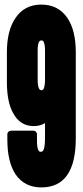

<svg xmlns="http://www.w3.org/2000/svg" viewBox="-20 -806 361 836"><path d="M176 -208V-270Q155 -257 127 -257Q67 -257 37 -314Q10 -362 10 -449V-578Q10 -673 47 -727Q86 -786 160 -786Q234 -786 274 -727Q310 -673 310 -578V-204Q310 10 160 10Q86 10 47 -48Q12 -102 12 -198V-221Q12 -228 17 -232.5Q22 -237 28 -237H125Q132 -237 136.5 -232.5Q141 -228 141 -221V-191Q141 -167 146 -154Q150 -145 157.5 -145Q165 -145 169 -152Q176 -165 176 -208ZM171 -422Q176 -435 176 -458V-587Q176 -609 171 -622Q168 -630 160.5 -630Q153 -630 149 -622Q144 -610 144 -587V-458Q144 -435 149 -422Q153 -413 160.5 -413Q168 -413 171 -422Z"/></svg>

Font: Grith.
Style: Regular
Weight: 400
Designer: Yosi Nasution
Version: Version 1.000;hotconv 1.0.109;makeotfexe 2.5.65596